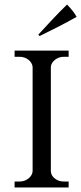

<svg xmlns="http://www.w3.org/2000/svg" viewBox="-20 -822 356 842"><path d="M148 -670Q180 -705 211 -738Q242 -771 274 -802Q286 -790 297 -776.5Q308 -763 316 -748Q275 -725 235 -704.5Q195 -684 154 -664ZM44 0V-26H65Q88 -26 104.5 -39Q121 -52 123 -70V-529Q121 -547 104.5 -560Q88 -573 65 -573H44V-600H281V-573H260Q238 -573 221.5 -560Q205 -547 203 -530V-70Q204 -52 220.5 -39Q237 -26 260 -26H281V0Z"/></svg>

Font: Constantine
Style: Regular
Weight: 400
Designer: Dukom Design
Version: Version 1.001;PS 001.001;hotconv 1.0.56;makeotf.lib2.0.21325